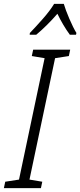

<svg xmlns="http://www.w3.org/2000/svg" viewBox="-50 -970 414 990"><path d="M-30 0 -23 -33 48 -44 180 -670 114 -681 121 -714H312L305 -681L234 -670L102 -44L168 -33L161 0ZM103 -791H137Q192 -837 246 -899Q275 -839 310 -791H342L344 -800Q327 -828 307.5 -873.5Q288 -919 279 -950H229Q208 -915 170.5 -872.5Q133 -830 104 -800Z"/></svg>

Font: Noto Sans Display SemiCondensed Light
Style: Italic
Weight: 300
Width: 4
Italic angle: -12°
Designer: Monotype Design Team
Foundry: Monotype Imaging Inc.
Version: Version 1.900